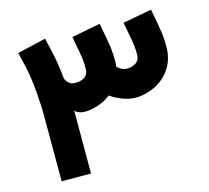

<svg xmlns="http://www.w3.org/2000/svg" viewBox="-94 -746 933 856"><g transform="rotate(-15 372.5 -318.0)"><path d="M695.4 -450Q696.3 -486.5 692.6 -517.1Q688.8 -547.6 676.4 -611.6Q675.2 -619 674.3 -623.1Q673 -630.4 671.7 -636.3L538.5 -611.5Q539.4 -604.8 541.1 -597.5Q542.5 -591.5 544.1 -581.7Q554.9 -526.1 557.8 -503.5Q560.7 -481 560.2 -454.9Q559.2 -436.4 546.2 -424.8Q533.2 -413.2 509.6 -410.4Q494.4 -408.7 481.6 -413.5Q468.9 -418.3 455.3 -432.2Q457.9 -439.9 458 -448.1Q458.9 -485.6 455.2 -516Q451.4 -546.4 438.6 -611Q436.1 -625.9 434.3 -634.5L301.6 -609.3Q302 -605.2 303.3 -600.8Q304.7 -592.2 307.1 -578.7Q317.4 -525.8 320.4 -502.9Q323.3 -479.9 322.3 -453Q321.8 -434.2 309.1 -422.8Q296.4 -411.3 273.4 -408.9Q249.5 -405.9 236.1 -415.3Q222.6 -424.6 217.1 -440.6Q209.7 -514.4 197.5 -567.4L182.1 -633.6L50.2 -602.7L65.6 -537Q77 -489.3 83 -421.4Q88.9 -353.5 88.9 -303.5V0H224.5V-277.2Q224.5 -283.2 224.2 -290.4Q233.1 -279.9 250.2 -275.5Q267.3 -271.2 290 -274.2Q348.7 -282.2 390.2 -315.5Q418.5 -295.4 454.7 -283.4Q490.8 -271.5 526.3 -276Q600.6 -286.6 646.3 -333.4Q692 -380.3 695.4 -450Z"/></g></svg>

Font: Arad-FD-VF Thin
Style: Regular
Weight: 100
Designer: Mohammad Darvishi
Version: Version 1.010;September 21, 2024;FontCreator 15.0.0.2992 64-